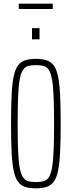

<svg xmlns="http://www.w3.org/2000/svg" viewBox="-20 -1016 390 1044"><path d="M175 8Q140 8 116 0Q92 -8 77 -29Q62 -50 54 -89.5Q46 -129 43 -191Q40 -253 40 -344Q40 -435 43 -497Q46 -559 54 -598.5Q62 -638 77 -659Q92 -680 116 -688Q140 -696 175 -696Q210 -696 234 -688Q258 -680 273 -659Q288 -638 296 -598.5Q304 -559 307 -497Q310 -435 310 -344Q310 -253 307 -191Q304 -129 296 -89.5Q288 -50 273 -29Q258 -8 234 0Q210 8 175 8ZM175 -26Q199 -26 216.5 -30.5Q234 -35 245 -51.5Q256 -68 262.5 -102Q269 -136 271.5 -195Q274 -254 274 -344Q274 -434 271.5 -493Q269 -552 262.5 -586Q256 -620 245 -636.5Q234 -653 216.5 -657.5Q199 -662 175 -662Q151 -662 134 -657.5Q117 -653 105.5 -636.5Q94 -620 87.5 -586Q81 -552 78.5 -493Q76 -434 76 -344Q76 -254 78.5 -195Q81 -136 87.5 -102Q94 -68 105.5 -51.5Q117 -35 134 -30.5Q151 -26 175 -26ZM154 -802V-863H195V-802ZM82 -967V-996H267V-967Z"/></svg>

Font: Saira UltraCondensed Thin
Style: Regular
Weight: 250
Width: 1
Designer: Hector Gatti with collaboration of the Omnibus-Type team
Foundry: Omnibus-Type
Version: Version 1.101